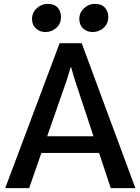

<svg xmlns="http://www.w3.org/2000/svg" viewBox="-20 -975 728 995"><path d="M131 0H7L289 -751H403.5L681.5 0H554L493.5 -182.5H194.5ZM325.5 -558.5 224.5 -269H464.5L368.5 -558.5L347.5 -630ZM215.5 -809Q187 -809 166.5 -827.2Q146 -845.5 146 -876.5Q146 -910 170.8 -932.5Q195.5 -955 226.5 -955Q262 -955 279 -935.5Q296 -916 296 -886.5Q296 -852 272 -830.5Q248 -809 215.5 -809ZM460 -809Q431 -809 411 -827.2Q391 -845.5 391 -876.5Q391 -910 415.8 -932.5Q440.5 -955 470.5 -955Q506 -955 523.5 -935.5Q541 -916 541 -886.5Q541 -852 516.8 -830.5Q492.5 -809 460 -809Z"/></svg>

Font: Merriweather Sans
Style: Regular
Weight: 400
Designer: Eben Sorkin
Foundry: Eben Sorkin
Version: Version 1.008; ttfautohint (v1.7.19-72a1) -l 8 -r 50 -G 200 